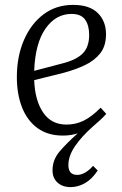

<svg xmlns="http://www.w3.org/2000/svg" viewBox="-20 -541 500 786"><path d="M49 -225Q49 -310 78 -377Q107 -444 158.5 -482.5Q210 -521 279 -521Q347 -521 380.5 -487.5Q414 -454 414 -401Q414 -353 390.5 -323Q367 -293 328 -274.5Q289 -256 241 -243L120 -213Q123 -130 156.5 -80.5Q190 -31 252 -31Q289 -31 321.5 -46.5Q354 -62 392 -100L415 -75Q404 -62 390 -49.5Q376 -37 359 -22Q314 18 287 57.5Q260 97 260 135Q260 175 296 175Q328 175 361 138L380 157Q356 193 327.5 209Q299 225 269 225Q236 225 215.5 206.5Q195 188 195 156Q195 113 224.5 78.5Q254 44 298 5Q271 14 237 14Q175 14 133 -17Q91 -48 70 -102Q49 -156 49 -225ZM120 -251 234 -281Q291 -295 318 -321.5Q345 -348 345 -398Q345 -437 328.5 -460.5Q312 -484 273 -484Q208 -484 166 -423.5Q124 -363 120 -251Z"/></svg>

Font: Literata 36pt Light
Style: Italic
Weight: 300
Italic angle: -2°
Designer: Latin by Veronika Burian and Jose Scaglione. Greek by Irene Vlachou. Cyrillic by Vera Evstafieva
Foundry: TypeTogether
Version: Version 3.002